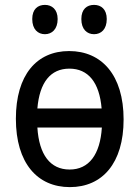

<svg xmlns="http://www.w3.org/2000/svg" viewBox="-20 -756 570 786"><path d="M365 -616C394 -616 417 -636 417 -678C417 -718 394 -736 365 -736C336 -736 313 -719 313 -678C313 -636 336 -616 365 -616ZM164 -616C192 -616 216 -636 216 -678C216 -718 192 -736 164 -736C135 -736 112 -719 112 -678C112 -636 135 -616 164 -616ZM266 10C399 10 486 -88 486 -267C486 -449 396 -547 263 -547C130 -547 45 -449 45 -270C45 -88 133 10 266 10ZM264 -475C341 -475 387 -419 396 -312H133C142 -419 187 -475 264 -475ZM265 -62C186 -62 140 -122 133 -234H397C390 -123 344 -62 265 -62Z"/></svg>

Font: Noto Sans Mono Condensed
Style: Regular
Weight: 400
Width: 3
Designer: Monotype Design Team
Foundry: Monotype Imaging Inc.
Version: Version 2.014